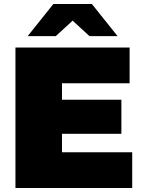

<svg xmlns="http://www.w3.org/2000/svg" viewBox="-20 -937 713 957"><path d="M639 -178V0H57V-700H626V-522H289V-440H585V-270H289V-178ZM426 -757 342 -834 258 -757H118L246 -917H438L566 -757Z"/></svg>

Font: CMG Sans Black
Style: Regular
Weight: 900
Designer: Julieta Ulanovsky
Foundry: Julieta Ulanovsky
Version: Version 7.200